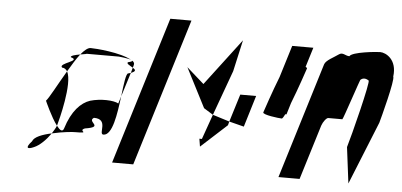

<svg xmlns="http://www.w3.org/2000/svg" viewBox="-44 -861 1593 760"><g transform="rotate(5 752.0 -481.0)"><path d="M142 -409C142 -409 170 -345 194 -314L195 -318C200 -335 240 -486 215 -532C183 -478 153 -420 142 -409ZM101 -244C75 -216 85 -210 111 -222C133 -231 158 -256 176 -282C139 -274 107 -262 101 -244ZM194 -545C203 -545 210 -540 215 -532C231 -559 246 -584 261 -603C243 -600 222 -595 225 -589C270 -577 176 -562 194 -545ZM261 -603C281 -607 298 -608 275 -608H414C411 -608 452 -605 464 -599C419 -625 320 -632 300 -632C289 -632 276 -621 261 -603ZM176 -282C224 -293 259 -295 267 -295C333 -295 275 -301 305 -313C383 -325 308 -340 337 -358C398 -358 358 -295 380 -295C416 -295 428 -381 437 -452L428 -423C409 -434 357 -436 316 -424C280 -412 245 -377 223 -306C218 -290 207 -297 194 -314C190 -304 183 -293 176 -282ZM452 -589C445 -583 462 -576 473 -569L476 -580C478 -587 475 -592 468 -597C470 -595 466 -592 452 -589ZM464 -599C465 -598 467 -598 468 -597C467 -598 466 -598 464 -599ZM457 -545C448 -545 443 -502 437 -452L467 -548ZM467 -548C489 -556 484 -562 473 -569Z M424 -188H508L688 -775H604Z M688 -590 768 -434 805 -411 870 -590 898 -715 757 -529ZM760 -312 765 -281 868 -375 872 -390 805 -411 770 -312ZM872 -390 931 -375 969 -500H906Z M1003 -438C1000 -428 1067 -420 1078 -420C1080 -420 1085 -427 1090 -438H1095L1109 -484C1132 -542 1158 -620 1160 -626C1161 -628 1158 -630 1154 -632L1178 -710H1094L1055 -583C1032 -525 1005 -444 1003 -438Z M1085 -188H1169L1236 -406C1241 -421 1254 -438 1261 -438H1317C1320 -438 1375 -607 1375 -600C1384 -608 1395 -608 1407 -600C1416 -600 1358 -372 1345 -330L1363 -187L1464 -437C1469 -454 1511 -612 1503 -624C1512 -692 1466 -716 1443 -716C1429 -716 1332 -707 1323 -689C1306 -689 1296 -704 1280 -692C1264 -680 1231 -665 1226 -648Z"/></g></svg>

Font: bitstorm
Style: ulcnobl
Weight: 400
Version: Version 0.2